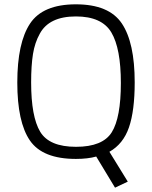

<svg xmlns="http://www.w3.org/2000/svg" viewBox="-20 -725 702 888"><path d="M331 10Q177 10 118.5 -75Q60 -160 60 -343.5Q60 -527 119 -616Q178 -705 331 -705Q484 -705 543.5 -616.5Q603 -528 603 -344Q603 -213 576.5 -136Q550 -59 486 -23L571 115L512 143L425 -1Q386 10 331 10ZM331 -649Q207 -649 164 -569Q141 -528 132.5 -475Q124 -422 124 -344Q124 -185 166 -115.5Q208 -46 331.5 -46Q455 -46 497 -113.5Q539 -181 539 -341Q539 -501 495 -575Q451 -649 331 -649Z"/></svg>

Font: Titillium Web Light
Style: Regular
Weight: 300
Version: Version 1.002;PS 57.000;hotconv 1.0.70;makeotf.lib2.5.55311